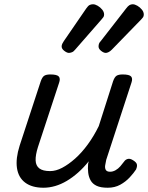

<svg xmlns="http://www.w3.org/2000/svg" viewBox="-20 -864 694 900"><path d="M184 16Q130 16 98 -8Q66 -32 59.5 -76.5Q53 -121 72 -181L171 -483Q178 -503 187.5 -509Q197 -515 216 -515Q247 -515 255.5 -505.5Q264 -496 257 -476L158 -175Q146 -137 147 -112Q148 -87 164.5 -74.5Q181 -62 215 -62Q242 -62 271.5 -77.5Q301 -93 332 -120.5Q363 -148 391.5 -187Q420 -226 443 -273L510 -483Q517 -503 526.5 -509Q536 -515 555 -515Q586 -515 594.5 -505.5Q603 -496 596 -476L478 -115Q475 -102 473 -89Q471 -76 476 -67.5Q481 -59 496 -59Q509 -59 521.5 -66Q534 -73 544 -84.5Q554 -96 562 -107Q568 -116 579 -119Q590 -122 605 -112Q621 -102 622 -91.5Q623 -81 618 -70Q607 -53 588 -32.5Q569 -12 543.5 2Q518 16 485 16Q452 16 433 7Q414 -2 405 -18Q396 -34 393.5 -54Q391 -74 393 -96L396 -108Q372 -78 346 -55Q320 -32 293 -16Q266 0 238.5 8Q211 16 184 16ZM303 -616Q294 -616 281.5 -625.5Q269 -635 269 -646Q269 -653 272 -659Q275 -665 279 -671L384 -824Q393 -837 400 -840.5Q407 -844 416 -844Q426 -844 438 -837Q450 -830 459 -819Q468 -808 468 -796Q468 -788 464.5 -783.5Q461 -779 456 -773L332 -631Q325 -622 317 -619Q309 -616 303 -616ZM476 -616Q466 -616 454 -625.5Q442 -635 442 -646Q442 -653 444 -659Q446 -665 452 -671L571 -824Q580 -836 587 -840Q594 -844 602 -844Q612 -844 624 -837Q636 -830 645 -819Q654 -808 654 -796Q654 -788 650.5 -783Q647 -778 642 -773L504 -631Q496 -623 488.5 -619.5Q481 -616 476 -616Z"/></svg>

Font: Playwrite NO
Style: Regular
Weight: 400
Designer: Veronika Burian, José Scaglione
Foundry: TypeTogether
Version: Version 1.002